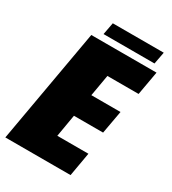

<svg xmlns="http://www.w3.org/2000/svg" viewBox="-222 -883 883 984"><g transform="rotate(30 219.5 -391.0)"><path d="M-33 0H353L377.5 -140.5H193.5L216 -272H388.5L413 -408H240.5L262.5 -534.5H447L472 -675H86ZM138 -710.5H439.5L453 -782H151.5Z"/></g></svg>

Font: Anybody Condensed Black
Style: Italic
Weight: 900
Width: 3
Italic angle: -10°
Version: Version 1.113;gftools[0.9.25]